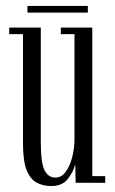

<svg xmlns="http://www.w3.org/2000/svg" viewBox="-20 -616 386 647"><path d="M152.5 11Q126 11 104.2 -0.2Q82.5 -11.5 70 -42.2Q57.5 -73 57.5 -132V-501H11V-523H117.5V-136.5Q117.5 -66.5 130.2 -42Q143 -17.5 166.5 -17.5Q187.5 -17.5 201.8 -37.5Q216 -57.5 223.5 -87.2Q231 -117 231 -145.5V-501H185V-523H291V-22.5H334.5V0H235L233.5 -63Q228 -38.5 209.2 -13.8Q190.5 11 152.5 11ZM72.5 -573.5V-596H276V-573.5Z"/></svg>

Font: Imbue 50pt Light
Style: Regular
Weight: 300
Designer: Tyler Finck
Foundry: Etcetera Type Company
Version: Version 1.102; ttfautohint (v1.8.3)